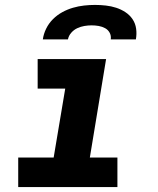

<svg xmlns="http://www.w3.org/2000/svg" viewBox="-20 -760 640 780"><path d="M54 0V-120H198L245 -400H133V-520H411L345 -120H457V0ZM154 -600Q157 -622 167.5 -643.5Q178 -665 195 -682Q212 -699 233 -710.5Q254 -722 276.5 -728.5Q299 -735 321.5 -737.5Q344 -740 366 -740Q388 -740 410 -737.5Q432 -735 452 -728.5Q472 -722 489.5 -710.5Q507 -699 518.5 -682Q530 -665 533 -643.5Q536 -622 532 -600H430Q432 -615 425.5 -627Q419 -639 407 -645.5Q395 -652 381 -654.5Q367 -657 352 -657Q338 -657 323 -654.5Q308 -652 294 -645.5Q280 -639 269.5 -627Q259 -615 256 -600Z"/></svg>

Font: Iosevka SS04 Hv Ex Obl
Style: Regular
Weight: 900
Width: 7
Italic angle: -9°
Monospace: yes
Designer: Belleve Invis
Foundry: Belleve Invis
Version: Version 19.0.0; ttfautohint (v1.8.4)